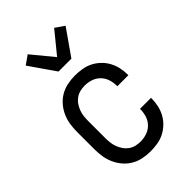

<svg xmlns="http://www.w3.org/2000/svg" viewBox="-230 -861 960 960"><g transform="rotate(-45 250.0 -381.0)"><path d="M247 8Q220 8 193.5 2.5Q167 -3 144 -16.5Q121 -30 103.5 -50.5Q86 -71 75 -95.5Q64 -120 60 -146.5Q56 -173 56 -200V-320Q56 -347 60 -373.5Q64 -400 75 -424.5Q86 -449 103.5 -469.5Q121 -490 144 -503.5Q167 -517 193.5 -522.5Q220 -528 247 -528Q272 -528 297 -524Q322 -520 344 -509Q366 -498 384.5 -480.5Q403 -463 415 -441Q427 -419 432.5 -394.5Q438 -370 438 -345V-340H360V-343Q360 -366 353 -388Q346 -410 330 -426.5Q314 -443 292 -450.5Q270 -458 247 -458Q230 -458 213.5 -454Q197 -450 183 -440Q169 -430 159.5 -416Q150 -402 144 -386.5Q138 -371 136 -354Q134 -337 134 -320V-200Q134 -183 136 -166Q138 -149 144 -133.5Q150 -118 159.5 -104Q169 -90 183 -80Q197 -70 213.5 -66Q230 -62 247 -62Q270 -62 292 -69.5Q314 -77 330 -93.5Q346 -110 353 -132Q360 -154 360 -177V-180H438V-175Q438 -150 432.5 -125.5Q427 -101 415 -79Q403 -57 384.5 -39.5Q366 -22 344 -11Q322 0 297 4Q272 8 247 8ZM204 -600 109 -737 156 -770 250 -656 343 -770 391 -737 295 -600Z"/></g></svg>

Font: Huly
Style: Regular
Weight: 400
Designer: Belleve Invis
Foundry: Belleve Invis
Version: Version 33.2.5; ttfautohint (v1.8.4)